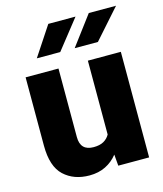

<svg xmlns="http://www.w3.org/2000/svg" viewBox="-113 -835 790 928"><g transform="rotate(-15 282.0 -370.5)"><path d="M365.7 0 360.8 -56.6Q336.4 -25.4 301 -7.8Q265.6 9.8 220.2 9.8Q142.1 9.8 92.8 -36.1Q43.5 -82 43.5 -186.5V-528.3H208V-185.5Q208 -117.2 274.4 -117.2Q305.2 -117.2 324.7 -128.2Q344.2 -139.2 355 -158.7V-528.3H520V0ZM309.1 -603 418.9 -749.5H555.2L425.3 -603ZM119.6 -603 216.3 -749.5H352.5L236.8 -603Z"/></g></svg>

Font: Vazirmatn UI Black
Style: Regular
Weight: 900
Designer: Saber Rastikerdar
Foundry: Saber Rastikerdar
Version: Version 33.003